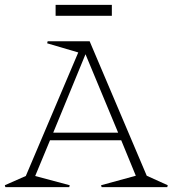

<svg xmlns="http://www.w3.org/2000/svg" viewBox="-52 -770 710 790"><path d="M176.8 -750H408.2V-705.1H176.8ZM-32.2 -7.8 54.2 -45.9 270 -554.2 142.1 -591.8 144 -600.1H316.9L551.8 -46.9L638.2 -7.8L636.2 0H366.2L363.8 -7.8L506.8 -46.9L446.8 -192.9H153.8L92.8 -45.9L234.9 -7.8L232.9 0H-29.8ZM167 -224.1H434.1L299.8 -546.9Z"/></svg>

Font: Halibut Thin
Style: Regular
Weight: 250
Designer: Matteo Maggi
Foundry: Collletttivo
Version: Version 3.080 | FøM Fix